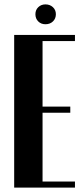

<svg xmlns="http://www.w3.org/2000/svg" viewBox="-20 -859 385 879"><path d="M142.1 -793.9Q142.1 -813.5 155.3 -826.2Q168.5 -838.9 188 -838.9Q208.5 -838.9 222.2 -826.2Q235.8 -813.5 235.8 -793.9Q235.8 -773.9 222.4 -761Q209 -748 188 -748Q168 -748 155 -761Q142.1 -773.9 142.1 -793.9ZM44.9 -699.2H323.2V-670.9H174.8V-371.1H301.8V-342.8H174.8V-27.8H323.2V0H44.9Z"/></svg>

Font: Moniqa Black Heading
Style: Regular
Weight: 900
Designer: Rajesh Rajput
Foundry: Rajesh Rajput
Version: Version 1.000